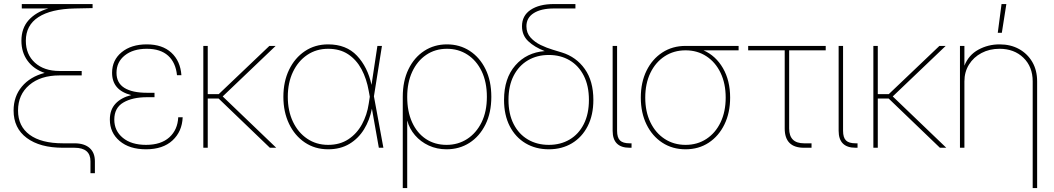

<svg xmlns="http://www.w3.org/2000/svg" viewBox="-20 -748 5336 972"><path d="M438 128.9V68.4Q438 0 356.9 0H298.8Q182.1 0 115.5 -49.6Q48.8 -99.1 48.8 -188.5Q48.8 -259.8 90.8 -309.8Q132.8 -359.9 206.1 -378.9Q150.9 -397.5 119.6 -440.2Q88.4 -482.9 88.4 -541.5Q88.4 -605.5 125.2 -646.2Q162.1 -687 224.6 -705.1H90.3V-727.5H448.7V-707L358.4 -705.1Q238.3 -702.6 174.6 -661.4Q110.8 -620.1 110.8 -541.5Q110.8 -472.2 157 -430.4Q203.1 -388.7 281.2 -388.7H393.6V-366.2H281.2Q185.5 -366.2 128.4 -317.6Q71.3 -269 71.3 -188.5Q71.3 -108.9 130.1 -65.7Q189 -22.5 298.8 -22.5H356.9Q406.7 -22.5 433.6 1.2Q460.4 24.9 460.4 68.4V128.9Z M719.2 7.8Q635.3 7.8 585.7 -34.2Q536.1 -76.2 536.1 -142.6Q536.1 -192.4 564.7 -223.1Q593.3 -253.9 644.5 -266.6Q547.4 -291 547.4 -379.4Q547.4 -443.8 595.9 -483.6Q644.5 -523.4 723.1 -523.4Q801.8 -523.4 847.4 -481.4Q893.1 -439.5 898.4 -367.2H876Q869.6 -431.2 831.1 -466.1Q792.5 -501 723.1 -501Q653.8 -501 611.8 -467.5Q569.8 -434.1 569.8 -379.4Q569.8 -328.1 609.6 -303.2Q649.4 -278.3 724.6 -278.3H762.2V-255.9H724.6Q650.4 -255.9 604.5 -229Q558.6 -202.1 558.6 -142.6Q558.6 -85.9 601.8 -50.3Q645 -14.6 719.2 -14.6Q794.9 -14.6 837.2 -52.7Q879.4 -90.8 882.3 -154.3H904.8Q901.9 -82 853.3 -37.1Q804.7 7.8 719.2 7.8Z M1031.7 -515.6V-271.5H1087.4L1343.8 -515.6H1375.5L1107.4 -259.8L1378.4 0H1346.2L1086.9 -249H1031.7V0H1009.3V-515.6Z M1641.1 7.8Q1574.7 7.8 1523.4 -26.6Q1472.2 -61 1443.4 -121.1Q1414.6 -181.2 1414.6 -257.8Q1414.6 -335 1443.4 -394.8Q1472.2 -454.6 1523.4 -489Q1574.7 -523.4 1641.1 -523.4Q1732.9 -523.4 1787.1 -466.1Q1841.3 -408.7 1860.8 -318.4L1890.6 -515.6H1913.6L1873 -260.3L1920.9 0H1897.9L1862.8 -197.8Q1851.6 -140.1 1823 -93.5Q1794.4 -46.9 1748.8 -19.5Q1703.1 7.8 1641.1 7.8ZM1852.1 -258.3 1846.7 -287.6Q1835.9 -349.6 1810.1 -397.7Q1784.2 -445.8 1742.4 -473.4Q1700.7 -501 1641.1 -501Q1581.5 -501 1535.4 -470Q1489.3 -439 1463.1 -384Q1437 -329.1 1437 -257.8Q1437 -186.5 1463.1 -131.6Q1489.3 -76.7 1535.4 -45.7Q1581.5 -14.6 1641.1 -14.6Q1700.7 -14.6 1743.7 -43Q1786.6 -71.3 1812.5 -118.9Q1838.4 -166.5 1846.7 -223.1Z M2019 204.1V-257.8Q2019 -338.4 2048.1 -397.9Q2077.1 -457.5 2127.9 -490.5Q2178.7 -523.4 2242.7 -523.4Q2307.1 -523.4 2357.9 -490.5Q2408.7 -457.5 2438 -397.9Q2467.3 -338.4 2467.3 -257.8Q2467.3 -177.2 2437.5 -117.4Q2407.7 -57.6 2356.7 -24.9Q2305.7 7.8 2240.7 7.8Q2191.9 7.8 2150.6 -11.2Q2109.4 -30.3 2081.1 -63.2Q2052.7 -96.2 2042 -136.7H2041.5V204.1ZM2240.7 -14.6Q2298.8 -14.6 2345 -44.4Q2391.1 -74.2 2418 -128.7Q2444.8 -183.1 2444.8 -257.8Q2444.8 -332.5 2418.5 -387.2Q2392.1 -441.9 2346.4 -471.4Q2300.8 -501 2242.7 -501Q2183.1 -501 2137.7 -470.2Q2092.3 -439.5 2066.9 -384.8Q2041.5 -330.1 2041.5 -257.8Q2041.5 -183.1 2066.4 -128.7Q2091.3 -74.2 2136.2 -44.4Q2181.2 -14.6 2240.7 -14.6Z M2758.3 7.8Q2691.9 7.8 2640.6 -22.7Q2589.4 -53.2 2560.5 -109.4Q2531.7 -165.5 2531.7 -242.2Q2531.7 -351.6 2588.9 -417Q2646 -482.4 2737.8 -489.3Q2686 -509.3 2654.3 -539.3Q2622.6 -569.3 2622.6 -615.2Q2622.6 -668.9 2666.3 -698.2Q2710 -727.5 2784.2 -727.5H2893.1V-705.1H2784.2Q2719.2 -705.1 2682.1 -681.6Q2645 -658.2 2645 -615.2Q2645 -581.1 2666 -557.9Q2687 -534.7 2717.5 -520Q2748 -505.4 2777.6 -496.6Q2807.1 -487.8 2824.2 -482.4Q2897 -460 2940.4 -398.9Q2983.9 -337.9 2983.9 -242.2Q2983.9 -165.5 2955.1 -109.4Q2926.3 -53.2 2875.5 -22.7Q2824.7 7.8 2758.3 7.8ZM2758.3 -14.6Q2817.9 -14.6 2863.8 -41.7Q2909.7 -68.8 2935.5 -119.9Q2961.4 -170.9 2961.4 -242.2Q2961.4 -313.5 2935.5 -364.5Q2909.7 -415.5 2863.8 -442.6Q2817.9 -469.7 2758.3 -469.7Q2698.7 -469.7 2652.6 -442.6Q2606.4 -415.5 2580.3 -364.5Q2554.2 -313.5 2554.2 -242.2Q2554.2 -170.9 2580.3 -119.9Q2606.4 -68.8 2652.6 -41.7Q2698.7 -14.6 2758.3 -14.6Z M3167.5 0Q3081.5 0 3081.5 -85.9V-515.6H3104V-85.9Q3104 -51.8 3118.7 -37.1Q3133.3 -22.5 3167.5 -22.5H3177.2V0Z M3450.7 7.8Q3384.3 7.8 3333 -25.6Q3281.7 -59.1 3252.9 -118.2Q3224.1 -177.2 3224.1 -253.9Q3224.1 -331.1 3252.9 -389.9Q3281.7 -448.7 3333 -482.2Q3384.3 -515.6 3450.7 -515.6H3719.2V-493.2H3541.5Q3603.5 -465.8 3639.9 -403.1Q3676.3 -340.3 3676.3 -253.9Q3676.3 -177.2 3647.5 -118.2Q3618.7 -59.1 3567.9 -25.6Q3517.1 7.8 3450.7 7.8ZM3450.7 -493.2Q3391.1 -493.2 3345 -463.1Q3298.8 -433.1 3272.7 -379.2Q3246.6 -325.2 3246.6 -253.9Q3246.6 -182.6 3272.7 -128.7Q3298.8 -74.7 3345 -44.7Q3391.1 -14.6 3450.7 -14.6Q3510.3 -14.6 3556.2 -44.7Q3602.1 -74.7 3627.9 -128.7Q3653.8 -182.6 3653.8 -253.9Q3653.8 -325.2 3627.9 -379.2Q3602.1 -433.1 3556.2 -463.1Q3510.3 -493.2 3450.7 -493.2Z M4050.3 0Q3952.6 0 3952.6 -97.7V-493.2H3767.6V-515.6H4160.2V-493.2H3975.1V-97.7Q3975.1 -22.5 4050.3 -22.5H4088.4V0Z M4311.5 0Q4225.6 0 4225.6 -85.9V-515.6H4248V-85.9Q4248 -51.8 4262.7 -37.1Q4277.3 -22.5 4311.5 -22.5H4321.3V0Z M4423.8 -515.6V-271.5H4479.5L4735.8 -515.6H4767.6L4499.5 -259.8L4770.5 0H4738.3L4479 -249H4423.8V0H4401.4V-515.6Z M4862.3 -335.9V0H4839.8V-515.6H4862.3V-415.5Q4883.8 -469.7 4933.1 -496.6Q4982.4 -523.4 5040 -523.4Q5096.2 -523.4 5138.9 -499.8Q5181.6 -476.1 5206.1 -434.1Q5230.5 -392.1 5230.5 -335.9V204.1H5208V-335.9Q5208 -410.2 5161.1 -455.6Q5114.3 -501 5040 -501Q4989.3 -501 4949 -479.7Q4908.7 -458.5 4885.5 -421.1Q4862.3 -383.8 4862.3 -335.9ZM5031.2 -582 5050.3 -727.5H5074.7L5051.8 -582Z"/></svg>

Font: Inter Display Thin
Style: Regular
Weight: 100
Designer: Rasmus Andersson
Foundry: rsms
Version: Version 4.000;git-a52131595